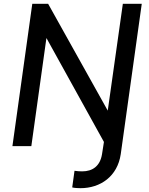

<svg xmlns="http://www.w3.org/2000/svg" viewBox="-20 -765 778 1005"><path d="M401 220C506 220 595 158 612 42L722 -745H623L544 -186L232 -745H149L45 0H144L223 -566L524 -22L514 42C504 104 465 132 410 132C397 132 383 131 370 129L358 216C368 219 389 220 401 220Z"/></svg>

Font: Mluvka Medium
Style: Italic
Weight: 500
Italic angle: -8°
Designer: Modified by Jiří Krblich, Original typeface by Gumpita Rahayu
Foundry: Gumpita Rahayu & Jiří Krblich
Version: Version 2.000;Glyphs 3.1.1 (3134)